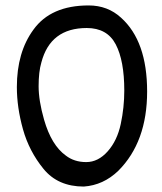

<svg xmlns="http://www.w3.org/2000/svg" viewBox="-20 -685 596 706"><path d="M306 -665Q376 -665 425 -620Q521 -534 521 -348.5Q521 -163 415 -57Q360 -4 288 1Q193 1 140 -64Q87 -129 64.5 -209.5Q42 -290 42 -365Q42 -493 103 -576Q167 -665 306 -665ZM299 -582Q165 -582 132 -455Q122 -421 122 -368Q122 -315 142 -245Q169 -151 222 -113Q253 -89 297 -89Q341 -89 376 -128.5Q411 -168 424 -229Q437 -290 437 -352Q437 -462 405.5 -522Q374 -582 299 -582Z"/></svg>

Font: Patrick Hand
Style: Regular
Weight: 400
Designer: Patrick Wagesreiter
Foundry: Patrick Wagesreiter
Version: Version 1.003;PS 001.003;hotconv 1.0.70;makeotf.lib2.5.58329